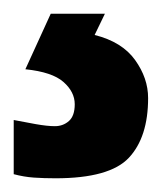

<svg xmlns="http://www.w3.org/2000/svg" viewBox="-75 -71 236 280"><path d="M141 72Q141 129 113 159Q85 189 6 189Q-11 189 -25.5 188Q-40 187 -55 183V104Q-40 107 -23 110Q-6 113 5 113Q17 113 25.5 105.5Q34 98 34 81Q34 63 17.5 48.5Q1 34 -38 30L-1 -51H78L63 -20Q103 -10 122 16.5Q141 43 141 72Z"/></svg>

Font: Noto Sans Tamil UI ExtraCondensed
Style: Bold
Weight: 700
Width: 2
Designer: Jelle Bosma - Monotype Design Team
Foundry: Monotype Imaging Inc.
Version: Version 2.004; ttfautohint (v1.8.4.7-5d5b)